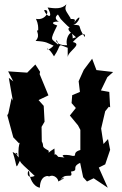

<svg xmlns="http://www.w3.org/2000/svg" viewBox="-20 -836 568 896"><path d="M252 -104C226 -138 238 -81 234 -143C178 -109 211 -104 207 -133C167 -154 189 -152 175 -176L174 -244L188 -268L184 -342L160 -369L206 -391C192 -424 179 -457 165 -490L167 -501L145 -535L107 -497L18 -503L42 -456L21 -473L40 -366L34 -378L19 -307L14 -298L42 -195L69 -167C86 -182 61 -180 67 -101C26 -154 97 -90 39 -127C64 -51 50 -43 73 -86C77 -72 96 -60 142 -15C94 5 112 -53 116 -34C118 -5 134 34 166 40C167 -21 209 -17 208 -12C236 -27 256 6 251 11C302 -11 268 -15 259 14C277 -42 325 7 311 -35C353 -41 309 -55 354 -76L368 -9L386 11L417 -4L483 40L441 -54L471 -69L494 -137L484 -187L463 -164L452 -236L471 -317L488 -338L494 -335L490 -407L451 -414L481 -476L508 -500L430 -509L410 -562L371 -510L347 -457L353 -407L317 -392L314 -355L334 -332L306 -297L344 -251L355 -230V-136C308 -123 353 -99 303 -112C291 -113 257 -117 281 -101ZM166 -693C134 -701 176 -676 146 -645C201 -642 200 -635 230 -623C188 -577 189 -646 232 -573C271 -629 242 -634 296 -613V-569C297 -598 368 -629 320 -640C342 -665 382 -694 376 -663C336 -716 370 -719 322 -720C350 -726 370 -792 320 -723C350 -759 299 -742 310 -750C288 -787 279 -789 290 -816C268 -793 238 -796 202 -801C234 -744 195 -757 186 -789C218 -794 195 -738 148 -748C170 -700 146 -684 170 -673ZM264 -746C254 -758 297 -710 305 -708C289 -699 310 -684 335 -662C288 -651 334 -630 314 -684C300 -682 285 -649 293 -625C224 -622 242 -677 252 -627C220 -658 209 -641 247 -717C199 -732 252 -740 258 -732C208 -762 284 -779 247 -774Z"/></svg>

Font: Asimov Aggro
Style: Condensed
Weight: 500
Designer: Google
Version: Version 2.000980; 2014